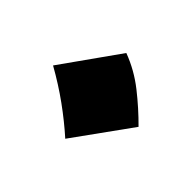

<svg xmlns="http://www.w3.org/2000/svg" viewBox="-71 -560 484 484"><g transform="rotate(45 171.0 -318.0)"><path d="M148.4 -448.7Q192.9 -432.1 231 -402.1Q269 -372.1 301.8 -338.9L192.4 -187Q159.7 -216.3 121.6 -243.9Q83.5 -271.5 40 -295.9Z"/></g></svg>

Font: Pinar-DS1-FD ExtraBold
Style: Regular
Weight: 800
Designer: Amin Abedi
Version: Version 2.000